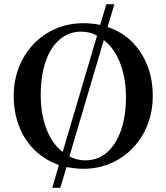

<svg xmlns="http://www.w3.org/2000/svg" viewBox="-20 -790 789 910"><path d="M228 100 259 -8Q194 -31 145.5 -77.5Q97 -124 71 -190Q45 -256 45 -335Q45 -409 70 -472Q95 -535 139.5 -581.5Q184 -628 244.5 -654Q305 -680 375 -680Q396 -680 416 -678Q436 -676 455 -672L484 -770H522L490 -662Q557 -640 604.5 -593Q652 -546 678 -480.5Q704 -415 704 -335Q704 -261 679 -198Q654 -135 609.5 -88.5Q565 -42 505 -16Q445 10 375 10Q354 10 334 7.5Q314 5 295 2L266 100ZM277 -70 440 -621Q406 -640 365 -640Q306 -640 262.5 -602.5Q219 -565 196 -497.5Q173 -430 173 -340Q173 -251 200 -179.5Q227 -108 277 -70ZM385 -30Q444 -30 487 -67.5Q530 -105 553.5 -172.5Q577 -240 577 -330Q577 -419 549.5 -490.5Q522 -562 472 -600L309 -49Q343 -30 385 -30Z"/></svg>

Font: Brygada 1918 SemiBold
Style: Regular
Weight: 600
Designer: Mateusz Machalski | Borys Kosmynka | Przemek Hoffer
Foundry: NIEPODLEGLA 2018
Version: Version 3.006